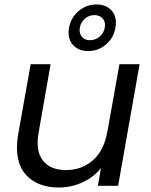

<svg xmlns="http://www.w3.org/2000/svg" viewBox="-20 -837 680 865"><path d="M608.9 -547.9 512.2 0H420.9L435.1 -80.1Q401.9 -38.1 351.1 -15.1Q300.3 7.8 245.1 7.8Q197.3 7.8 159.4 -6.8Q121.6 -21.5 95.7 -50.8Q69.8 -80.1 60.8 -124Q51.8 -168 61 -227.1L118.2 -547.9H208L153.8 -238.8Q139.6 -157.2 173.1 -114Q206.5 -70.8 276.9 -70.8Q349.1 -70.8 399.7 -116Q450.2 -161.1 463.9 -247.1V-244.1L518.1 -547.9ZM404.8 -769Q381.3 -769 362.8 -753.4Q344.2 -737.8 339.8 -712.9Q335.4 -688 348.6 -671.9Q361.8 -655.8 384.8 -655.8Q409.2 -655.8 428.5 -671.6Q447.8 -687.5 452.1 -712.9Q456.5 -738.3 442.9 -753.7Q429.2 -769 404.8 -769ZM291 -711.9Q299.8 -759.3 335 -788.1Q370.1 -816.9 414.1 -816.9Q459.5 -816.9 483.9 -788.3Q508.3 -759.8 500 -711.9Q491.2 -664.1 456.3 -635.5Q421.4 -606.9 377 -606.9Q333 -606.9 307.9 -635.7Q282.7 -664.6 291 -711.9Z"/></svg>

Font: SVN-Poppins
Style: Italic
Weight: 400
Italic angle: -10°
Designer: Ninad Kale (Devanagari), Jonny Pinhorn (Latin)
Foundry: Indian Type Foundry
Version: Version 3.002 2017